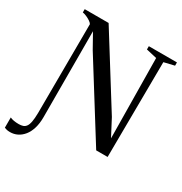

<svg xmlns="http://www.w3.org/2000/svg" viewBox="-258 -896 1163 1224"><g transform="rotate(30 323.0 -284.5)"><path d="M-10.5 174Q-23 174 -33.5 171.8Q-44 169.5 -52 166V90.5Q-41 96 -24.2 99Q-7.5 102 12.5 102Q29.5 102 42.8 97.8Q56 93.5 65.2 81.2Q74.5 69 79.2 44.2Q84 19.5 84.5 -21.5L87.5 -676.5Q83 -685 69.8 -694Q56.5 -703 40.5 -710Q24.5 -717 11 -719V-743H187L504.5 -234.5L568 -113.5L561 -701L483 -719V-743H690V-719L614 -701L608.5 0H524.5L186 -542L127 -647.5L128 -15.5Q128 31 117.2 66.5Q106.5 102 87.2 125.8Q68 149.5 43.2 161.8Q18.5 174 -10.5 174Z"/></g></svg>

Font: Merriweather 120pt
Style: Regular
Weight: 400
Version: Version 2.100